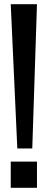

<svg xmlns="http://www.w3.org/2000/svg" viewBox="-20 -895 223 915"><path d="M31.2 0V-125H156.2V0ZM62.5 -187.5 31.2 -875H156.2L133.8 -187.5Z"/></svg>

Font: Oswald-Regular
Style: Regular
Weight: 400
Designer: vernon adams
Foundry: vernon adams
Version: Version 2.002; ttfautohint (v0.92.18-e454-dirty) -l 8 -r 50 